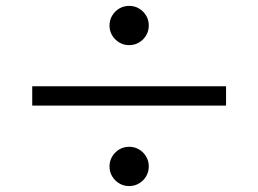

<svg xmlns="http://www.w3.org/2000/svg" viewBox="-20 -707 880 654"><path d="M419.9 -687Q438.5 -687 453.6 -678Q468.8 -668.9 477.8 -653.8Q486.8 -638.7 486.8 -620.1Q486.8 -601.6 477.8 -586.4Q468.8 -571.3 453.6 -562.3Q438.5 -553.2 419.9 -553.2Q401.4 -553.2 386.2 -562.3Q371.1 -571.3 362.1 -586.4Q353 -601.6 353 -620.1Q353 -638.7 362.1 -653.8Q371.1 -668.9 386.2 -678Q401.4 -687 419.9 -687ZM89.8 -413.1H750V-347.2H89.8ZM419.9 -207Q438.5 -207 453.6 -198Q468.8 -189 477.8 -173.8Q486.8 -158.7 486.8 -140.1Q486.8 -121.6 477.8 -106.4Q468.8 -91.3 453.6 -82.3Q438.5 -73.2 419.9 -73.2Q401.4 -73.2 386.2 -82.3Q371.1 -91.3 362.1 -106.4Q353 -121.6 353 -140.1Q353 -158.7 362.1 -173.8Q371.1 -189 386.2 -198Q401.4 -207 419.9 -207Z"/></svg>

Font: BIZ UDPMincho
Style: Bold
Weight: 700
Designer: TypeBank Co., Ltd.
Foundry: Morisawa Inc.
Version: Version 1.06